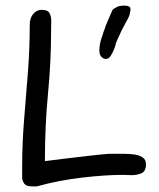

<svg xmlns="http://www.w3.org/2000/svg" viewBox="-20 -689 565 684"><path d="M96 -25Q77 -25 69.5 -31.5Q62 -38 59 -53V-98Q59 -181 66 -264.5Q73 -348 79.5 -432.5Q86 -517 86 -601Q86 -624 98 -639Q110 -654 129 -654Q150 -654 156.5 -642Q163 -630 162.5 -613Q162 -596 162 -580Q162 -469 151 -355.5Q140 -242 140 -115Q169 -119 212 -124Q255 -129 297.5 -134Q340 -139 366 -141H397Q408 -141 425 -141Q442 -141 459.5 -138.5Q477 -136 488.5 -128Q500 -120 500 -104Q500 -79 484.5 -72Q469 -65 449 -65Q441 -65 433 -65.5Q425 -66 417 -66Q357 -66 274 -56.5Q191 -47 111 -25ZM357 -479Q348 -479 340 -488Q336 -493 335 -498.5Q334 -504 334 -511Q334 -525 338 -540.5Q342 -556 346 -566Q348 -574 351 -581Q354 -588 355 -593Q357 -598 362.5 -611.5Q368 -625 374 -638Q380 -651 381 -654Q385 -658 387 -659Q389 -660 393 -662Q398 -666 406 -667.5Q414 -669 421 -669Q439 -669 443 -663Q445 -661 445 -653L443 -645Q443 -642 442 -638.5Q441 -635 440 -632Q439 -628 430.5 -613Q422 -598 414 -582L400 -552Q397 -545 394.5 -539Q392 -533 392 -531Q391 -525 386 -512.5Q381 -500 374 -489.5Q367 -479 357 -479Z"/></svg>

Font: Fuzzy Bubbles
Style: Regular
Weight: 400
Designer: Robert E. Leuschke
Foundry: Robert E. Leuschke
Version: Version 1.010; ttfautohint (v1.8.3)